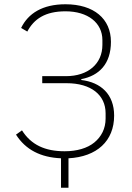

<svg xmlns="http://www.w3.org/2000/svg" viewBox="-20 -730 619 900"><path d="M266 12C171 8 100 -28 55 -99L83 -119C126 -51 191 -21 283 -21C340 -21 389 -35 422 -62C455 -89 475 -127 475 -174V-199C475 -284 408 -340 292 -340H178V-373H289C393 -373 460 -431 460 -520V-542C460 -623 392 -677 287 -677C192 -677 139 -641 108 -582L79 -599C112 -667 179 -710 287 -710C420 -710 500 -642 500 -534C500 -430 444 -375 361 -359V-355C453 -344 515 -288 515 -188C515 -69 434 5 301 12V150H266Z"/></svg>

Font: Plexus Sans ExtraLight
Style: Regular
Weight: 250
Version: Version 2.001;PS 002.001;hotconv 1.0.70;makeotf.lib2.5.58329